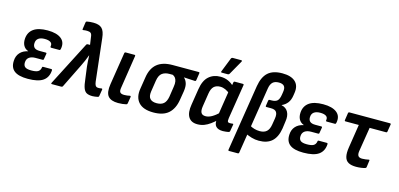

<svg xmlns="http://www.w3.org/2000/svg" viewBox="-76 -1215 3950 1900"><g transform="rotate(15 1899.0 -264.5)"><path d="M211 11Q116 11 72.5 -23Q29 -57 33 -126Q35 -177 65 -210Q95 -243 145 -253V-255Q112 -267 96 -296Q80 -325 83 -367Q88 -433 137 -468Q186 -503 280 -503Q374 -503 420.5 -465.5Q467 -428 452 -358Q450 -346 441 -346H358Q347 -346 348 -357Q354 -386 334 -400Q314 -414 273 -414Q232 -414 209 -397Q186 -380 185 -346Q184 -317 200.5 -301.5Q217 -286 255 -286H317Q328 -286 326 -275L317 -221Q317 -209 305 -209H233Q193 -209 169 -192Q145 -175 143 -141Q141 -108 159.5 -93Q178 -78 224 -78Q272 -78 293 -90.5Q314 -103 319 -133Q319 -143 330 -143H413Q422 -143 422 -132Q418 -60 368 -24.5Q318 11 211 11Z M874 11Q837 11 815 -0.5Q793 -12 781 -44Q769 -76 763 -136L747 -257Q745 -282 742.5 -310.5Q740 -339 740 -369H738Q727 -339 714.5 -310Q702 -281 688 -253L568 -9Q564 0 554 0H457Q445 0 451 -13L683 -464Q688 -473 696 -473H721L710 -549Q707 -581 694.5 -590.5Q682 -600 657 -600Q647 -600 638 -599.5Q629 -599 619 -597Q607 -596 610 -607L620 -676Q621 -686 631 -688Q660 -694 697 -694Q757 -694 785 -666.5Q813 -639 820 -570L869 -136Q872 -114 877.5 -102.5Q883 -91 891 -87Q899 -83 911 -83Q919 -83 925 -83.5Q931 -84 941 -86Q953 -88 951 -75L940 -8Q939 2 928 4Q914 7 900 9Q886 11 874 11Z M1137 11Q1063 11 1033 -26Q1003 -63 1017 -151L1069 -481Q1071 -492 1082 -492H1171Q1182 -492 1180 -481L1128 -144Q1122 -109 1133 -95.5Q1144 -82 1175 -82Q1190 -82 1205 -84Q1220 -86 1233 -89Q1243 -90 1242 -78L1231 -11Q1229 0 1220 2Q1204 6 1182 8.5Q1160 11 1137 11Z M1498 11Q1393 11 1346 -41Q1299 -93 1314 -183L1333 -303Q1347 -398 1403.5 -445Q1460 -492 1562 -492H1829Q1840 -492 1838 -481L1827 -408Q1824 -396 1814 -397L1703 -403V-401Q1723 -384 1733.5 -352.5Q1744 -321 1736 -268L1721 -177Q1706 -85 1652.5 -37Q1599 11 1498 11ZM1506 -86Q1552 -86 1577.5 -108Q1603 -130 1612 -180L1628 -286Q1634 -321 1629.5 -343.5Q1625 -366 1614.5 -379Q1604 -392 1588 -399H1554Q1509 -399 1480 -377.5Q1451 -356 1442 -300L1424 -183Q1417 -132 1438.5 -109Q1460 -86 1506 -86Z M1949 11Q1884 11 1857 -34Q1830 -79 1844 -162L1870 -326Q1884 -418 1931.5 -460.5Q1979 -503 2051 -503Q2095 -503 2131 -486.5Q2167 -470 2191 -444L2179 -361Q2154 -383 2127.5 -395Q2101 -407 2074 -407Q2033 -407 2009 -384.5Q1985 -362 1977 -310L1956 -175Q1949 -130 1961 -108.5Q1973 -87 2007 -87Q2037 -87 2070 -105.5Q2103 -124 2148 -166L2143 -89Q2111 -58 2080 -35.5Q2049 -13 2017.5 -1Q1986 11 1949 11ZM2210 11Q2161 11 2138.5 -13.5Q2116 -38 2124 -89L2127 -111L2126 -134L2168 -403L2179 -436L2187 -481Q2189 -492 2199 -492H2281Q2293 -492 2291 -481L2235 -129Q2231 -100 2236 -91.5Q2241 -83 2256 -83Q2264 -83 2271.5 -83.5Q2279 -84 2285 -85Q2295 -87 2293 -76L2281 -8Q2280 2 2267 5Q2254 7 2240 9Q2226 11 2210 11ZM2050 -545Q2045 -545 2043.5 -549.5Q2042 -554 2045 -559L2102 -703Q2105 -709 2109.5 -711.5Q2114 -714 2121 -714H2206Q2212 -714 2213.5 -709.5Q2215 -705 2211 -699L2130 -556Q2124 -545 2111 -545Z M2322 185Q2311 185 2313 174L2421 -506Q2437 -603 2487.5 -648.5Q2538 -694 2634 -694Q2723 -694 2766.5 -654Q2810 -614 2799 -540L2795 -513Q2788 -463 2765 -433.5Q2742 -404 2707 -389V-387Q2754 -377 2774.5 -338.5Q2795 -300 2785 -241L2775 -167Q2760 -76 2712 -32.5Q2664 11 2578 11Q2540 11 2504.5 0.5Q2469 -10 2441 -24L2457 -113Q2479 -99 2506.5 -91Q2534 -83 2563 -83Q2608 -83 2633 -105.5Q2658 -128 2666 -176L2677 -243Q2684 -288 2669 -309.5Q2654 -331 2614 -331H2566Q2556 -331 2558 -342L2566 -396Q2568 -407 2577 -407H2595Q2638 -407 2657 -425Q2676 -443 2683 -491L2687 -517Q2694 -559 2678 -578Q2662 -597 2623 -597Q2582 -597 2560.5 -576.5Q2539 -556 2532 -513L2423 174Q2421 185 2411 185Z M3034 11Q2939 11 2895.5 -23Q2852 -57 2856 -126Q2858 -177 2888 -210Q2918 -243 2968 -253V-255Q2935 -267 2919 -296Q2903 -325 2906 -367Q2911 -433 2960 -468Q3009 -503 3103 -503Q3197 -503 3243.5 -465.5Q3290 -428 3275 -358Q3273 -346 3264 -346H3181Q3170 -346 3171 -357Q3177 -386 3157 -400Q3137 -414 3096 -414Q3055 -414 3032 -397Q3009 -380 3008 -346Q3007 -317 3023.5 -301.5Q3040 -286 3078 -286H3140Q3151 -286 3149 -275L3140 -221Q3140 -209 3128 -209H3056Q3016 -209 2992 -192Q2968 -175 2966 -141Q2964 -108 2982.5 -93Q3001 -78 3047 -78Q3095 -78 3116 -90.5Q3137 -103 3142 -133Q3142 -143 3153 -143H3236Q3245 -143 3245 -132Q3241 -60 3191 -24.5Q3141 11 3034 11Z M3575 11Q3526 11 3496.5 -5Q3467 -21 3457.5 -58.5Q3448 -96 3458 -158L3495 -396H3359Q3348 -396 3350 -408L3361 -481Q3363 -492 3374 -492H3788Q3800 -492 3798 -481L3786 -408Q3785 -396 3774 -396H3606L3566 -147Q3561 -113 3572 -97.5Q3583 -82 3612 -82Q3631 -82 3648.5 -84.5Q3666 -87 3680 -90Q3689 -92 3687 -80L3678 -13Q3677 -8 3674.5 -5.5Q3672 -3 3667 -1Q3651 4 3626 7.5Q3601 11 3575 11Z"/></g></svg>

Font: Sofia Sans Semi Condensed
Style: Bold Italic
Weight: 700
Italic angle: -9°
Version: Version 4.100